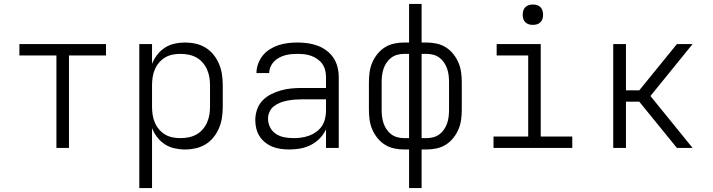

<svg xmlns="http://www.w3.org/2000/svg" viewBox="-20 -755 3640 980"><path d="M268 0V-472H79V-530H521V-472H332V0Z M691 205V-530H756V-429Q766 -454 782.5 -475.5Q799 -497 821.5 -511.5Q844 -526 870.5 -532Q897 -538 924 -538Q952 -538 979 -532Q1006 -526 1029.5 -511.5Q1053 -497 1070.5 -475Q1088 -453 1098.5 -427.5Q1109 -402 1113 -375Q1117 -348 1117 -320V-210Q1117 -182 1113 -155Q1109 -128 1098.5 -102.5Q1088 -77 1070.5 -55Q1053 -33 1029.5 -18.5Q1006 -4 979 2Q952 8 924 8Q897 8 870.5 2Q844 -4 821.5 -18.5Q799 -33 782.5 -54.5Q766 -76 756 -101V205ZM901 -50Q922 -50 942.5 -54Q963 -58 981.5 -68Q1000 -78 1014 -94Q1028 -110 1036.5 -129Q1045 -148 1048.5 -168.5Q1052 -189 1052 -210V-320Q1052 -341 1048.5 -361.5Q1045 -382 1036.5 -401Q1028 -420 1014 -436Q1000 -452 981.5 -462Q963 -472 942.5 -476Q922 -480 901 -480Q880 -480 860 -476Q840 -472 822.5 -461.5Q805 -451 791.5 -435Q778 -419 770 -400Q762 -381 759 -360.5Q756 -340 756 -320V-210Q756 -190 759 -169.5Q762 -149 770 -130Q778 -111 791.5 -95Q805 -79 822.5 -68.5Q840 -58 860 -54Q880 -50 901 -50Z M1457 8Q1435 8 1413 5Q1391 2 1371 -6Q1351 -14 1334 -27.5Q1317 -41 1305 -59.5Q1293 -78 1288 -99.5Q1283 -121 1283 -142Q1283 -169 1292 -195.5Q1301 -222 1319.5 -241.5Q1338 -261 1362.5 -273.5Q1387 -286 1413.5 -293.5Q1440 -301 1467 -303.5Q1494 -306 1521 -306H1644V-362Q1644 -380 1639.5 -397.5Q1635 -415 1625 -429Q1615 -443 1600 -453.5Q1585 -464 1568.5 -470Q1552 -476 1534 -478Q1516 -480 1498 -480Q1482 -480 1466 -478.5Q1450 -477 1434 -472.5Q1418 -468 1403.5 -460Q1389 -452 1378 -440.5Q1367 -429 1360.5 -413.5Q1354 -398 1354 -382H1289Q1289 -382 1289 -382Q1289 -382 1289 -382Q1289 -406 1297.5 -429.5Q1306 -453 1321.5 -472Q1337 -491 1358 -504Q1379 -517 1402 -524.5Q1425 -532 1449.5 -535Q1474 -538 1498 -538Q1524 -538 1550 -534.5Q1576 -531 1600.5 -522Q1625 -513 1646 -497.5Q1667 -482 1681.5 -460.5Q1696 -439 1702.5 -413.5Q1709 -388 1709 -362V0H1644V-95Q1632 -69 1612 -48.5Q1592 -28 1566.5 -15Q1541 -2 1513 3Q1485 8 1457 8ZM1479 -50Q1500 -50 1520 -53Q1540 -56 1559 -63Q1578 -70 1595 -82.5Q1612 -95 1623 -111.5Q1634 -128 1639 -148.5Q1644 -169 1644 -189V-248H1521Q1502 -248 1483.5 -246.5Q1465 -245 1447 -241.5Q1429 -238 1411.5 -231.5Q1394 -225 1379 -213.5Q1364 -202 1356 -185Q1348 -168 1348 -149Q1348 -126 1359 -104.5Q1370 -83 1390 -70.5Q1410 -58 1433 -54Q1456 -50 1479 -50Z M2068 205V8H2043Q2017 8 1991.5 2.5Q1966 -3 1944.5 -16.5Q1923 -30 1906.5 -50.5Q1890 -71 1880 -94.5Q1870 -118 1866.5 -143.5Q1863 -169 1863 -195V-335Q1863 -361 1866.5 -386.5Q1870 -412 1880 -435.5Q1890 -459 1906.5 -479.5Q1923 -500 1944.5 -513.5Q1966 -527 1991.5 -532.5Q2017 -538 2043 -538H2068V-735H2132V-538H2157Q2183 -538 2208.5 -532.5Q2234 -527 2255.5 -513.5Q2277 -500 2293.5 -479.5Q2310 -459 2320 -435.5Q2330 -412 2333.5 -386.5Q2337 -361 2337 -335V-195Q2337 -169 2333.5 -143.5Q2330 -118 2320 -94.5Q2310 -71 2293.5 -50.5Q2277 -30 2255.5 -16.5Q2234 -3 2208.5 2.5Q2183 8 2157 8H2132V205ZM2043 -50H2068V-480H2043Q2025 -480 2008 -475.5Q1991 -471 1977 -460.5Q1963 -450 1953 -435Q1943 -420 1937.5 -403.5Q1932 -387 1930 -370Q1928 -353 1928 -335V-195Q1928 -177 1930 -160Q1932 -143 1937.5 -126.5Q1943 -110 1953 -95Q1963 -80 1977 -69.5Q1991 -59 2008 -54.5Q2025 -50 2043 -50ZM2157 -50Q2175 -50 2192 -54.5Q2209 -59 2223 -69.5Q2237 -80 2247 -95Q2257 -110 2262.5 -126.5Q2268 -143 2270 -160Q2272 -177 2272 -195V-335Q2272 -353 2270 -370Q2268 -387 2262.5 -403.5Q2257 -420 2247 -435Q2237 -450 2223 -460.5Q2209 -471 2192 -475.5Q2175 -480 2157 -480H2132V-50Z M2499 0V-58H2676V-472H2515V-530H2740V-58H2901V0ZM2700 -628Q2689 -628 2679 -631Q2669 -634 2661.5 -641.5Q2654 -649 2651 -659Q2648 -669 2648 -680Q2648 -691 2651 -701Q2654 -711 2661.5 -718.5Q2669 -726 2679 -729Q2689 -732 2700 -732Q2711 -732 2721 -729Q2731 -726 2738.5 -718.5Q2746 -711 2749 -701Q2752 -691 2752 -680Q2752 -669 2749 -659Q2746 -649 2738.5 -641.5Q2731 -634 2721 -631Q2711 -628 2700 -628Z M3110 0V-530H3175V-294H3243L3435 -530H3515L3300 -265L3515 0H3435L3243 -236H3175V0Z"/></svg>

Font: Iosevka Curly Light Extended
Style: Regular
Weight: 300
Width: 7
Monospace: yes
Designer: Belleve Invis
Foundry: Belleve Invis
Version: Version 11.1.0; ttfautohint (v1.8.3)